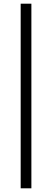

<svg xmlns="http://www.w3.org/2000/svg" viewBox="-20 -770 281 1040"><path d="M92 250V-750H150V250Z"/></svg>

Font: SourceSansPro
Style: Book
Weight: 400
Designer: Paul D. Hunt
Foundry: Adobe Systems Incorporated
Version: Version 2.021;PS 2.000;hotconv 1.0.86;makeotf.lib2.5.63406